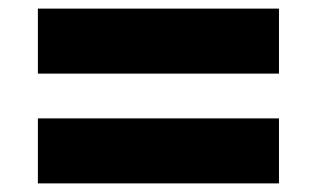

<svg xmlns="http://www.w3.org/2000/svg" viewBox="-20 -573 736 446"><path d="M628 -553V-402H68V-553ZM628 -298V-147H68V-298Z"/></svg>

Font: Fz Poppins
Style: Bold
Weight: 700
Designer: Ninad Kale (Devanagari), Jonny Pinhorn (Latin)
Foundry: Indian Type Foundry
Version: Vit hóa bi Vntype.Com & FontZin.Com